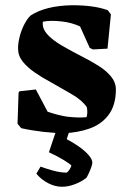

<svg xmlns="http://www.w3.org/2000/svg" viewBox="-20 -496 493 734"><path d="M226 13Q189 13 145 8Q101 3 61 -6L47 -23L51 -141L54 -147L117 -154L162 -69Q199 -56 236 -50Q280 -45 311 -48Q316 -65 312 -86Q294 -113 254 -136Q214 -159 172 -183Q140 -200 112 -219.5Q84 -239 66.5 -261Q49 -283 49 -311Q49 -332 55.5 -357Q62 -382 73 -403Q84 -424 96 -436Q153 -474 255 -476Q297 -476 330.5 -471.5Q364 -467 392 -457L404 -441L391 -310L335 -307L323 -313L286 -395Q271 -402 253 -407Q235 -412 216 -414Q173 -419 144 -413Q142 -400 147 -386Q155 -368 175.5 -350.5Q196 -333 225 -317Q258 -298 292.5 -280.5Q327 -263 356.5 -244.5Q386 -226 404.5 -203.5Q423 -181 423 -154Q423 -92 393 -54Q366 -20 322 -4.5Q278 11 226 13ZM217 218Q191 218 164.5 204.5Q138 191 119 168L135 141Q154 148 182.5 156Q211 164 235 164Q240 161 245.5 152.5Q251 144 253 137Q247 130 224 116Q201 102 167 86L204 -24H255L235 36Q258 48 280.5 63.5Q303 79 318 96Q333 113 333 126Q333 132 328.5 144.5Q324 157 318.5 168.5Q313 180 310 184Q291 199 265.5 208.5Q240 218 217 218Z"/></svg>

Font: Labrada ExtraBold
Style: Regular
Weight: 800
Designer: Mercedes Jáuregui
Foundry: Omnibus-Type Team
Version: Version 1.000; ttfautohint (v1.8.4.7-5d5b)